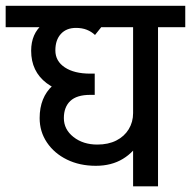

<svg xmlns="http://www.w3.org/2000/svg" viewBox="-45 -658 674 678"><path d="M293.5 -72.5 298.5 -147.5Q337.5 -147.5 365.8 -161.9Q394 -176.2 409.5 -201.6Q425 -227 425 -258.5H474Q474 -205.8 451.5 -163.5Q429 -121.2 388.8 -96.9Q348.5 -72.5 293.5 -72.5ZM293.5 -72.5Q236.2 -72.5 191.4 -94.5Q146.5 -116.5 120.8 -154.8Q95 -193 95 -241H180.5Q180.5 -201 214.5 -174.2Q248.5 -147.5 298.5 -147.5ZM95 -241Q95 -314.2 141.2 -356.1Q187.5 -398 273.5 -398V-323Q226 -323 203.2 -301.4Q180.5 -279.8 180.5 -241ZM273.5 -323Q174.2 -323 119.6 -364.4Q65 -405.8 65 -478.8L150.5 -480Q150.5 -442.2 183.8 -420.1Q217 -398 273.5 -398ZM273.5 -323V-398H289.5V-323ZM65 -478.8Q65 -539.2 106.1 -573.1Q147.2 -607 223.5 -607V-559.5Q189.5 -559.5 170 -538.2Q150.5 -517 150.5 -480ZM-25 -562V-637.5H463.5V-562ZM290.5 -534.5Q277.8 -546.5 261.2 -553Q244.8 -559.5 222.5 -559.5V-607Q256.8 -607 280.4 -597.8Q304 -588.5 322.5 -574.5ZM425 0V-626.2H513V0ZM329 -562V-637.5H609.2V-562Z"/></svg>

Font: Akshar Light
Style: Regular
Weight: 300
Designer: Tall Chai
Foundry: Tall Chai
Version: Version 1.100